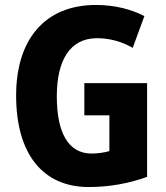

<svg xmlns="http://www.w3.org/2000/svg" viewBox="-20 -744 669 774"><path d="M320 -409V-279H421V-135C401 -129 374 -125 349 -125C255 -125 209 -210 209 -355C209 -501 262 -590 371 -590C423 -590 472 -576 515 -551L562 -679C511 -706 443 -724 367 -724C160 -724 45 -584 45 -359C45 -124 152 10 338 10C422 10 501 -5 573 -31V-409Z"/></svg>

Font: Noto Sans Lao Looped Condensed ExtraBold
Style: Regular
Weight: 800
Width: 3
Designer: Mark Frömberg, Ben Mitchell
Foundry: The Fontpad Ltd
Version: Version 1.002